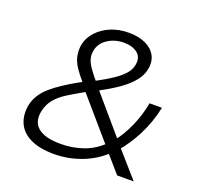

<svg xmlns="http://www.w3.org/2000/svg" viewBox="-126 -848 1018 991"><g transform="rotate(20 383.0 -352.5)"><path d="M268 8Q190 8 139.5 -16Q89 -40 69 -83.5Q49 -127 59 -184Q66 -216 83 -242.5Q100 -269 126 -291.5Q152 -314 186 -336.5Q220 -359 261 -382L300 -403L284 -387Q255 -420 235.5 -449Q216 -478 209.5 -508Q203 -538 209 -573Q218 -613 248 -645Q278 -677 322 -695Q366 -713 419 -713Q472 -713 510.5 -695.5Q549 -678 567 -645Q585 -612 575 -566Q569 -536 545 -505Q521 -474 477.5 -442.5Q434 -411 367 -376L365 -393L555 -171L540 -170Q574 -212 602 -274.5Q630 -337 643 -407H711Q693 -322 656 -250Q619 -178 575 -128L576 -146L704 0H613L527 -99L546 -100Q489 -46 416.5 -19Q344 8 268 8ZM282 -53Q349 -53 407.5 -74Q466 -95 512 -141L507 -123L300 -363L335 -361L297 -340Q256 -317 221.5 -295Q187 -273 164 -245.5Q141 -218 132 -177Q120 -116 158.5 -84.5Q197 -53 282 -53ZM413 -656Q364 -656 325.5 -631.5Q287 -607 278 -565Q273 -540 279 -518.5Q285 -497 302.5 -472Q320 -447 348 -414L334 -417Q389 -446 425.5 -470.5Q462 -495 482 -518Q502 -541 507 -567Q516 -611 488 -633.5Q460 -656 413 -656Z"/></g></svg>

Font: Nunito Sans 7pt SemiExpanded Light
Style: Italic
Weight: 300
Width: 6
Italic angle: -9°
Designer: Vernon Adams
Foundry: Vernon Adams
Version: Version 3.101;gftools[0.9.27]